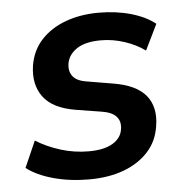

<svg xmlns="http://www.w3.org/2000/svg" viewBox="-44 -558 588 610"><g transform="rotate(-5 250.5 -252.5)"><path d="M217 10Q155 10 102.5 -4.5Q50 -19 18 -44L55 -128Q90 -106 133.5 -92.5Q177 -79 223 -79Q272 -79 299.5 -95.5Q327 -112 331 -140Q335 -165 321 -180.5Q307 -196 274 -201L193 -214Q120 -226 90.5 -266Q61 -306 70 -366Q78 -414 108.5 -447Q139 -480 186.5 -497.5Q234 -515 292 -515Q348 -515 395 -501.5Q442 -488 472 -464L432 -382Q405 -402 367.5 -414.5Q330 -427 292 -427Q242 -427 215 -409Q188 -391 183 -363Q179 -339 191 -322.5Q203 -306 234 -301L317 -287Q392 -275 422.5 -237.5Q453 -200 443 -140Q436 -92 405 -58.5Q374 -25 326 -7.5Q278 10 217 10Z"/></g></svg>

Font: Mulish ExtraLight
Style: Italic
Weight: 200
Italic angle: -9°
Designer: Vernon Adams
Foundry: Vernon Adams
Version: Version 3.603